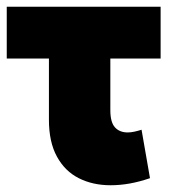

<svg xmlns="http://www.w3.org/2000/svg" viewBox="-20 -535 512 569"><path d="M308 14Q255 14 213.8 -6.8Q172.5 -27.5 148.8 -70.8Q125 -114 125 -180V-361.5H0V-515H456V-361.5H307V-208.5Q307 -172.5 320.8 -157.5Q334.5 -142.5 358.5 -142.5Q368 -142.5 378.2 -144.8Q388.5 -147 399.5 -150.5L424.5 -7Q394 3.5 364.8 8.8Q335.5 14 308 14Z"/></svg>

Font: Geologica ExtraBold
Style: Regular
Weight: 800
Designer: Sindre Bremnes, Frode Helland
Foundry: Monokrom Skriftforlag AS
Version: Version 1.010;gftools[0.9.28]